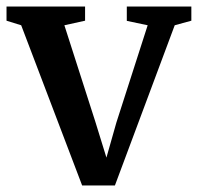

<svg xmlns="http://www.w3.org/2000/svg" viewBox="-26 -563 607 589"><path d="M226 6 39 -485.5 -6 -499.5V-543H235V-499.5L171.5 -485.5L266.5 -189.5L300.5 -79.5L331 -187L427 -485.5L363 -499V-543H561V-499.5L510 -485.5L326.5 6Z"/></svg>

Font: Merriweather 48pt SemiBold
Style: Regular
Weight: 600
Version: Version 2.100